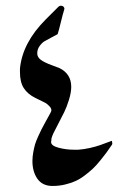

<svg xmlns="http://www.w3.org/2000/svg" viewBox="-20 -610 456 662"><path d="M161.1 31.2Q126.5 31.2 109.1 6.6Q91.8 -18.1 91.8 -54.7Q91.8 -69.3 94.7 -85.2Q97.7 -101.1 100.8 -112.1Q104 -123 111.8 -140.1Q119.6 -157.2 123 -163.8Q126.5 -170.4 136.2 -188.5Q146 -206.5 147.5 -209Q157.2 -225.6 157.2 -229.5Q157.2 -236.8 150.1 -244.1Q143.1 -251.5 136.2 -255.4Q129.4 -259.3 116.7 -265.1Q104 -271 101.6 -272.5Q75.2 -285.6 62 -306.2Q48.8 -326.7 48.8 -361.3V-373Q57.1 -462.4 137.7 -543L180.7 -585.9Q185.1 -590.3 190.4 -590.3Q195.3 -590.3 198.7 -587.2Q202.1 -584 202.1 -580.1Q202.1 -579.1 201.2 -576.2Q196.8 -562.5 189.9 -533.9Q183.1 -505.4 178.7 -492.2Q173.3 -488.8 158.2 -481.2Q143.1 -473.6 133.8 -468Q124.5 -462.4 116.5 -451.2Q108.4 -439.9 108.4 -425.8Q108.4 -412.6 121.3 -403.3Q134.3 -394 158.4 -385.3Q182.6 -376.5 185.5 -375Q225.6 -355 225.6 -310.5Q225.6 -291 217.8 -265.9Q210 -240.7 201.2 -222.9Q192.4 -205.1 179.7 -180.9Q167 -156.7 164.1 -150.4Q155.8 -132.3 157.2 -126Q156.2 -124 156.2 -120.1Q156.2 -107.4 182.1 -100.6Q208 -93.8 234.4 -93.8H250Q270 -95.2 290.3 -99.9Q310.5 -104.5 324.5 -109.4Q338.4 -114.3 364.3 -124Q365.7 -125.5 366.2 -122.1Q368.2 -114.7 366.2 -111.3Q354 -93.3 346.4 -83Q338.9 -72.8 325 -55.7Q311 -38.6 300 -28.3Q289.1 -18.1 272.5 -5.4Q255.9 7.3 240 14.4Q224.1 21.5 203.6 26.4Q183.1 31.2 161.1 31.2Z"/></svg>

Font: Noon
Style: Regular
Weight: 400
Designer: Mohammad Saleh Souzanchi
Foundry: Farsi Font Store
Version: Version 0.09